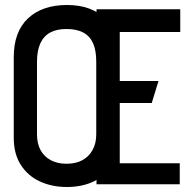

<svg xmlns="http://www.w3.org/2000/svg" viewBox="-20 -737 773 768"><path d="M366 0H699V-84H459V-325H587L614 -413H459V-609H701V-700H366ZM35 -508V-186Q35 -121 63.5 -77Q92 -33 140 -11Q188 11 247 11Q310 11 357.5 -12.5Q405 -36 431 -80.5Q457 -125 457 -186V-507Q457 -605 402 -661Q347 -717 248 -717Q149 -717 92 -663.5Q35 -610 35 -508ZM128 -200V-490Q128 -535 141.5 -564Q155 -593 181 -607Q207 -621 246 -621Q287 -621 313.5 -606.5Q340 -592 352.5 -563.5Q365 -535 365 -490V-200Q365 -163 350 -136.5Q335 -110 309 -96Q283 -82 246 -82Q210 -82 183.5 -96Q157 -110 142.5 -136Q128 -162 128 -200Z"/></svg>

Font: Advent Pro SemiBold
Style: Regular
Weight: 600
Designer: VivaRado, Andreas Kalpakidis
Foundry: VivaRado, Andreas Kalpakidis
Version: Version 3.000